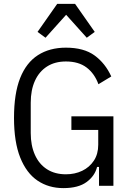

<svg xmlns="http://www.w3.org/2000/svg" viewBox="-20 -955 667 987"><path d="M489 0V-97H479Q468 -51 425.5 -19.5Q383 12 306 12Q230 12 173 -26.5Q116 -65 84 -145Q52 -225 52 -349Q52 -474 83.5 -553.5Q115 -633 175 -671.5Q235 -710 319 -710Q411 -710 466 -670Q521 -630 552 -562L486 -522Q466 -577 425 -608Q384 -639 319 -639Q262 -639 221.5 -613Q181 -587 159.5 -539.5Q138 -492 138 -427V-271Q138 -207 159.5 -159Q181 -111 221.5 -85Q262 -59 319 -59Q365 -59 402.5 -77Q440 -95 462.5 -129Q485 -163 485 -211V-287H347V-357H563V0ZM274 -935H366L467 -791L426 -761L320 -879L214 -761L173 -791Z"/></svg>

Font: IBM Plex Sans Condensed
Style: Regular
Weight: 400
Width: 3
Designer: Mike Abbink, Paul van der Laan, Pieter van Rosmalen
Foundry: Bold Monday
Version: Version 3.201